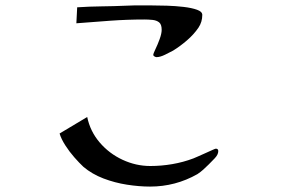

<svg xmlns="http://www.w3.org/2000/svg" viewBox="-20 -685 1040 709"><path d="M786 -127Q786 -114 772.5 -100Q759 -86 751 -78Q741 -68 731 -59Q721 -50 709 -42Q628 4 534 4Q494 4 449 -3Q404 -10 362 -26Q320 -42 288 -69Q273 -83 254.5 -104Q236 -125 221 -148.5Q206 -172 200 -192L302 -253Q313 -200 348 -159Q383 -118 432.5 -95Q482 -72 535 -72Q576 -72 616.5 -79Q657 -86 694 -100Q699 -102 711.5 -107.5Q724 -113 738.5 -119.5Q753 -126 764 -131Q775 -136 777 -136Q786 -136 786 -127ZM727 -630Q727 -604 713 -583Q696 -558 670.5 -536Q645 -514 619 -498Q608 -492 589.5 -483Q571 -474 558 -474Q555 -474 550.5 -476.5Q546 -479 546 -482Q546 -487 554 -503.5Q562 -520 569.5 -540.5Q577 -561 577 -575Q577 -595 567.5 -602.5Q558 -610 543 -611.5Q528 -613 513 -613Q450 -613 387.5 -608.5Q325 -604 262 -599L265 -658Q310 -661 355 -661.5Q400 -662 446 -664Q460 -665 475 -665Q490 -665 505 -665Q514 -665 539.5 -665Q565 -665 596.5 -664Q628 -663 658 -659.5Q688 -656 707.5 -649Q727 -642 727 -630Z"/></svg>

Font: Kaisei Opti
Style: Bold
Weight: 700
Designer: Font-Kai, 金井和夫
Foundry: KAZUO KANAI
Version: Version 5.003